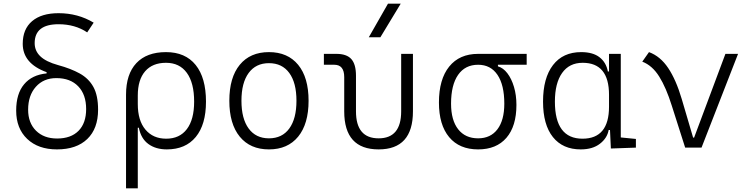

<svg xmlns="http://www.w3.org/2000/svg" viewBox="-20 -815 4142 1060"><path d="M294.4 9.8Q190.9 9.8 130.1 -48.1Q69.3 -106 69.3 -204.6Q69.3 -297.4 113 -349.6Q156.7 -401.9 237.3 -409.7V-416.5Q105.5 -464.4 105.5 -573.2Q105.5 -654.3 157.2 -698.2Q209 -742.2 303.2 -742.2Q410.2 -742.2 497.1 -689.9L461.4 -636.2Q394.5 -681.2 303.2 -681.2Q171.4 -681.2 171.4 -576.7Q171.4 -534.2 202.6 -504.2Q233.9 -474.1 300.8 -455.6Q371.1 -436.5 420.4 -409.2Q469.7 -381.8 495.6 -335Q521.5 -288.1 521.5 -209.5Q521.5 -105 461.9 -47.6Q402.3 9.8 294.4 9.8ZM295.4 -50.3Q371.6 -50.3 413.6 -92.8Q455.6 -135.3 455.6 -212.9Q455.6 -293 411.9 -338.4Q368.2 -383.8 291 -383.8Q220.7 -383.8 178 -335.9Q135.3 -288.1 135.3 -209.5Q135.3 -136.7 178.7 -93.5Q222.2 -50.3 295.4 -50.3Z M900.9 9.8Q839.8 9.8 799.1 -20Q758.3 -49.8 746.6 -109.9H740.7V224.6H675.8V-292Q675.8 -405.8 732.9 -466.6Q790 -527.3 896.5 -527.3Q1002.9 -527.3 1060.1 -456.5Q1117.2 -385.7 1117.2 -253.9Q1117.2 -127.4 1060.8 -58.8Q1004.4 9.8 900.9 9.8ZM740.7 -240.7Q740.7 -149.4 783 -99.4Q825.2 -49.3 897.5 -49.3Q971.7 -49.3 1011.7 -102.3Q1051.8 -155.3 1051.8 -253.9Q1051.8 -357.4 1011.5 -412.8Q971.2 -468.3 896.5 -468.3Q821.8 -468.3 781.2 -421.4Q740.7 -374.5 740.7 -287.6Z M1464.8 9.8Q1361.3 9.8 1303.7 -60.5Q1246.1 -130.9 1246.1 -258.8Q1246.1 -387.2 1303.7 -457.3Q1361.3 -527.3 1464.8 -527.3Q1568.4 -527.3 1626 -457.3Q1683.6 -387.2 1683.6 -258.8Q1683.6 -130.9 1626 -60.5Q1568.4 9.8 1464.8 9.8ZM1464.8 -51.3Q1537.6 -51.3 1577.1 -105.5Q1616.7 -159.7 1616.7 -258.8Q1616.7 -357.9 1577.1 -412.1Q1537.6 -466.3 1464.8 -466.3Q1392.6 -466.3 1352.8 -412.1Q1313 -357.9 1313 -258.8Q1313 -159.7 1352.8 -105.5Q1392.6 -51.3 1464.8 -51.3Z M2070.3 9.8Q1880.4 9.8 1880.4 -200.2V-389.2Q1880.4 -457.5 1825.7 -457.5H1768.1V-517.6H1837.4Q1894 -517.6 1919.7 -488.8Q1945.3 -460 1945.3 -397V-200.2Q1945.3 -51.3 2070.3 -51.3Q2194.8 -51.3 2194.8 -200.2V-517.6H2259.8V-200.2Q2259.8 9.8 2070.3 9.8ZM2016.1 -609.4 2122.1 -794.9H2192.4L2080.1 -609.4Z M2619.6 9.8Q2516.1 9.8 2459.7 -57.9Q2403.3 -125.5 2403.3 -249Q2403.3 -377.4 2460 -447.5Q2516.6 -517.6 2619.6 -517.6H2887.7V-457.5H2729V-448.7Q2758.3 -440.4 2781.2 -410.4Q2804.2 -380.4 2817.6 -335.2Q2831.1 -290 2831.1 -235.8Q2831.1 -118.2 2775.9 -54.2Q2720.7 9.8 2619.6 9.8ZM2619.6 -51.3Q2688.5 -51.3 2726.3 -101.3Q2764.2 -151.4 2764.2 -242.7Q2764.2 -345.7 2726.6 -401.6Q2689 -457.5 2619.6 -457.5Q2547.9 -457.5 2509 -401.6Q2470.2 -345.7 2470.2 -242.7Q2470.2 -151.4 2509.5 -101.3Q2548.8 -51.3 2619.6 -51.3Z M3186 9.8Q3086.9 9.8 3032.5 -58.3Q2978 -126.5 2978 -253.9Q2978 -384.3 3033 -455.8Q3087.9 -527.3 3188.5 -527.3Q3253.4 -527.3 3290 -498.8Q3326.7 -470.2 3335.9 -420.4H3342.3V-517.6H3407.2V-56.2L3490.7 -47.9V0L3352.5 4.9L3347.7 -97.2H3340.3Q3332.5 -52.7 3292.2 -21.5Q3252 9.8 3186 9.8ZM3342.3 -226.1V-291.5Q3342.3 -468.3 3196.8 -468.3Q3123 -468.3 3083.3 -412.1Q3043.5 -356 3043.5 -253.9Q3043.5 -49.3 3195.8 -49.3Q3342.3 -49.3 3342.3 -226.1Z M3762.7 0 3689 -231Q3657.7 -331.1 3619.4 -392.3Q3581.1 -453.6 3525.9 -474.6L3563 -527.3Q3625.5 -504.4 3668.9 -439.5Q3712.4 -374.5 3743.7 -268.6L3806.6 -55.2H3812L3984.9 -517.6H4054.7L3853 0Z"/></svg>

Font: Cascadia Mono PL Light
Style: Regular
Weight: 300
Monospace: yes
Designer: Aaron Bell
Foundry: Saja Typeworks
Version: Version 2404.023; ttfautohint (v1.8.4)